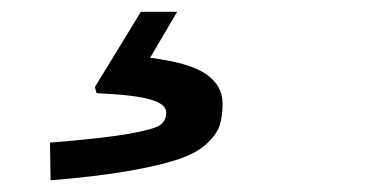

<svg xmlns="http://www.w3.org/2000/svg" viewBox="-20 -41 654 326"><path d="M219.2 -21H280.8L234.9 57.1Q301.3 65.4 329.6 84.7Q357.9 104 357.9 134.8Q357.9 157.2 352.8 172.4Q347.7 187.5 330.6 203.4Q313.5 219.2 282 229.7Q250.5 240.2 197 249.5Q143.6 258.8 65.9 265.1L64.9 201.2Q155.3 193.8 198.2 186.3Q241.2 178.7 251.7 171.4Q262.2 164.1 262.2 149.9Q262.2 135.7 235.4 127.9Q208.5 120.1 144 117.2L141.1 106.9Z"/></svg>

Font: IntelOne Mono Bold
Style: Italic
Weight: 700
Italic angle: -16°
Designer: Fred Shallcrass
Foundry: Frere-Jones Type LLC
Version: Version 1.200;hotconv 1.1.0;makeotfexe 2.6.0;FJTRelease1.2